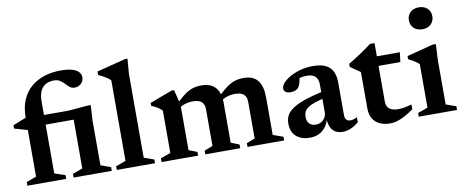

<svg xmlns="http://www.w3.org/2000/svg" viewBox="-64 -991 3084 1278"><g transform="rotate(-10 1478.0 -352.5)"><path d="M434.5 -379.5H129.5L102.5 -364.5L14 -390V-412.5L110.5 -451L160.5 -444.5H391L521 -455.5H543.5L537.5 -353V-49.5L605.5 -25V0H347.5V-25L415 -49.5V-400ZM225.5 -49.5 297.5 -25V0H35V-25L102.5 -49.5V-446.5Q102.5 -517 124.5 -568Q146.5 -619 185.8 -652Q225 -685 276 -701Q327 -717 385 -717Q436.5 -717 466 -707.2Q495.5 -697.5 508.2 -682Q521 -666.5 521 -648.5Q521 -631.5 513 -618Q505 -604.5 491.2 -596.5Q477.5 -588.5 459 -588.5Q440 -588.5 426.5 -599.2Q413 -610 400.2 -624Q387.5 -638 371 -648.8Q354.5 -659.5 330 -659.5Q299.5 -659.5 276 -647.2Q252.5 -635 239 -607.5Q225.5 -580 225.5 -534Z M830 -49.5 898 -25V0H639.5V-25L707 -49.5V-593Q700 -601.5 688.5 -609.8Q677 -618 661.5 -626.8Q646 -635.5 626.5 -644V-667.5L820 -717H838L830 -615Z M1132.5 -356V-47L1189 -25V0H942V-25L1010 -49.5V-335Q1000 -347.5 983.5 -358Q967 -368.5 938.5 -381V-400L1090 -457H1107ZM1417.5 -318V-47L1473.5 -25V0H1238V-25L1294.5 -47V-294Q1294.5 -317.5 1285.8 -332.5Q1277 -347.5 1259.8 -354.8Q1242.5 -362 1217.5 -362Q1188.5 -362 1162 -353.5Q1135.5 -345 1120.5 -330.5L1103 -353.5Q1135 -385.5 1159.8 -405.8Q1184.5 -426 1205.5 -437Q1226.5 -448 1247 -452.2Q1267.5 -456.5 1290.5 -456.5Q1335 -456.5 1363 -439.5Q1391 -422.5 1404.2 -391.2Q1417.5 -360 1417.5 -318ZM1702 -303.5V-49.5L1770.5 -25V0H1523V-25L1579.5 -47V-294Q1579.5 -318 1570.5 -332.8Q1561.5 -347.5 1544.2 -354.8Q1527 -362 1502 -362Q1473 -362 1446.5 -353.2Q1420 -344.5 1405 -330.5L1387.5 -353.5Q1419.5 -385.5 1444.2 -405.8Q1469 -426 1490.2 -437Q1511.5 -448 1532 -452.2Q1552.5 -456.5 1575.5 -456.5Q1641.5 -456.5 1671.8 -417.5Q1702 -378.5 1702 -303.5Z M2097.5 -280.5 2099 -234.5Q2048.5 -224.5 2016.8 -213.2Q1985 -202 1968 -189.5Q1951 -177 1944.5 -162.8Q1938 -148.5 1938 -131.5Q1938 -98.5 1954.2 -82.8Q1970.5 -67 1998 -67Q2018 -67 2034.2 -76.8Q2050.5 -86.5 2060 -102.5Q2069.5 -118.5 2069.5 -137.5V-324Q2069.5 -359 2051.8 -378.5Q2034 -398 1993 -398Q1976 -398 1958.2 -394.8Q1940.5 -391.5 1925.5 -385L1947.5 -417Q1944.5 -394 1941 -377.2Q1937.5 -360.5 1933.2 -349Q1929 -337.5 1923.5 -330.5Q1915.5 -319.5 1901.2 -314Q1887 -308.5 1869.5 -308.5Q1847.5 -308.5 1835.8 -317.2Q1824 -326 1824 -340Q1824 -359.5 1842 -379.5Q1860 -399.5 1891 -416.5Q1922 -433.5 1961.2 -444Q2000.5 -454.5 2043 -454.5Q2099 -454.5 2131.8 -437.8Q2164.5 -421 2178.2 -390.5Q2192 -360 2192 -318V-96.5Q2192 -82.5 2196.2 -73.2Q2200.5 -64 2208.5 -59.5Q2216.5 -55 2228.5 -55Q2238.5 -55 2250.5 -58.2Q2262.5 -61.5 2274.5 -68.5V-35Q2250 -13 2221.5 -0.8Q2193 11.5 2168 11.5Q2136 11.5 2115.2 -1.2Q2094.5 -14 2084.2 -38.2Q2074 -62.5 2073 -95.5L2077.5 -98.5Q2069 -62.5 2050 -37.8Q2031 -13 2004 -0.5Q1977 12 1944.5 12Q1887.5 12 1852.5 -17.5Q1817.5 -47 1817.5 -105.5Q1817.5 -134.5 1829.2 -158.5Q1841 -182.5 1871.5 -203.5Q1902 -224.5 1956.8 -243.2Q2011.5 -262 2097.5 -280.5Z M2475.5 -136Q2475.5 -105 2496 -89Q2516.5 -73 2556.5 -73Q2575.5 -73 2598 -77Q2620.5 -81 2646.5 -89V-56Q2611 -31 2582.5 -16.2Q2554 -1.5 2531 4.8Q2508 11 2487.5 11Q2447.5 11 2417.2 -2.5Q2387 -16 2370 -44Q2353 -72 2353 -114.5V-359.5L2285.5 -406.5V-427Q2300 -435.5 2316 -445.5Q2332 -455.5 2348.8 -466.2Q2365.5 -477 2382 -488.5Q2398.5 -500 2414.5 -511.2Q2430.5 -522.5 2444.5 -533.5H2475.5V-431.5ZM2426 -379.5 2426.5 -444.5H2631L2623 -379.5Z M2806 -569Q2770 -569 2748.5 -589.8Q2727 -610.5 2727 -643.5Q2727 -675.5 2748.5 -696.2Q2770 -717 2806 -717Q2842.5 -717 2864 -696.2Q2885.5 -675.5 2885.5 -643.5Q2885.5 -610.5 2864 -589.8Q2842.5 -569 2806 -569ZM2876.5 -456.5 2871 -353V-49.5L2939 -25V0H2680.5V-25L2748 -49.5V-342.5Q2742 -350 2730.5 -358.2Q2719 -366.5 2705.2 -374.5Q2691.5 -382.5 2677 -389V-410.5L2854 -456.5Z"/></g></svg>

Font: Newsreader 16pt 16pt SemiBold
Style: Regular
Weight: 600
Version: Version 1.003